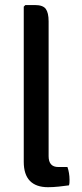

<svg xmlns="http://www.w3.org/2000/svg" viewBox="-20 -756 334 780"><path d="M254 -77.5Q258 -66.5 260.2 -53Q262.5 -39.5 262.5 -25.5Q262.5 -20 262.2 -14Q262 -8 260 -3Q243 -0.5 219.2 2Q195.5 4.5 175 4.5Q126.5 4.5 101.5 -21.2Q76.5 -47 76.5 -98.5V-729L83 -735.5H122Q154.5 -735.5 166 -719.8Q177.5 -704 177.5 -669.5V-121.5Q177.5 -77.5 217 -77.5Z"/></svg>

Font: Signika
Style: Regular
Weight: 400
Designer: Anna Giedry
Foundry: Anna Giedry
Version: Version 2.001